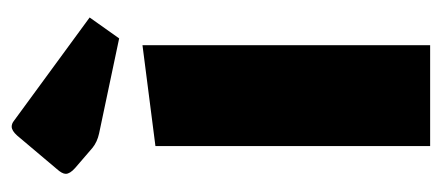

<svg xmlns="http://www.w3.org/2000/svg" viewBox="-238 -532 770 335"><g transform="rotate(-90 147.5 -365.0)"><path d="M59.6 -479.3 235.6 -501.9V0H59.6ZM247.5 -542.6 81.7 -577.6Q66.9 -580.8 56.6 -589.1L21.3 -619.5Q11.2 -628.5 11.2 -635.8Q11.2 -642.1 19.8 -651.6L78 -720.6Q86.5 -730.1 93.6 -730.1Q98.8 -730.1 103.8 -726.1L284 -594.1Z"/></g></svg>

Font: Changa
Style: Regular
Weight: 400
Designer: Eduardo Rodriguez Tunni
Foundry: Eduardo Rodriguez Tunni
Version: Version 3.003